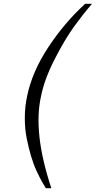

<svg xmlns="http://www.w3.org/2000/svg" viewBox="-20 -773 502 1006"><path d="M426 -753H462Q417 -701 369 -635Q321 -569 267 -464Q213 -359 195 -269Q152 -79 249 213H220Q211 198 200 179Q189 160 172 123.5Q155 87 142.5 44.5Q130 2 120 -47.5Q110 -97 110 -155Q110 -213 122 -269Q148 -396 232 -524Q316 -652 426 -753Z"/></svg>

Font: Afta sans
Style: Italic
Weight: 400
Italic angle: -12°
Designer: par.qink
Foundry: Oriol Esparraguera Font
Version: Version 1.000